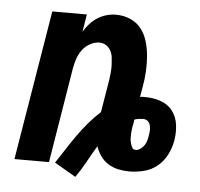

<svg xmlns="http://www.w3.org/2000/svg" viewBox="-45 -575 691 664"><g transform="rotate(5 300.0 -242.5)"><path d="M240 43 166 0Q182 -24 198 -49Q214 -74 231 -98Q248 -122 267.5 -145Q287 -168 309 -188L328 -303Q330 -316 331 -329Q332 -342 331.5 -354.5Q331 -367 329.5 -379.5Q328 -392 322.5 -402.5Q317 -413 306.5 -420Q296 -427 283 -427Q267 -427 250.5 -418Q234 -409 223.5 -394.5Q213 -380 207.5 -363.5Q202 -347 199 -330L145 0H25L111 -520H231L221 -459Q230 -474 241.5 -487Q253 -500 268 -509.5Q283 -519 299.5 -523.5Q316 -528 332 -528Q359 -528 382.5 -517.5Q406 -507 420.5 -487.5Q435 -468 442 -443.5Q449 -419 451 -393Q453 -367 451.5 -340.5Q450 -314 445 -287L439 -252Q444 -253 448.5 -253Q453 -253 458 -253Q486 -253 511.5 -244Q537 -235 552.5 -214.5Q568 -194 571.5 -166.5Q575 -139 570 -111Q566 -87 554 -63Q542 -39 521.5 -22Q501 -5 475 1.5Q449 8 425 8Q405 8 386 4Q367 0 351 -10Q335 -20 324 -35.5Q313 -51 307 -69Q290 -41 274.5 -12.5Q259 16 240 43ZM440 -68Q448 -68 456.5 -74Q465 -80 470 -88Q475 -96 477.5 -105Q480 -114 481 -123Q483 -132 483 -140.5Q483 -149 481 -157.5Q479 -166 472.5 -171.5Q466 -177 457 -177Q450 -177 442 -176Q434 -175 426 -172L425 -162Q423 -154 421.5 -145Q420 -136 419.5 -127Q419 -118 419 -109.5Q419 -101 421 -92.5Q423 -84 427 -76Q431 -68 440 -68Z"/></g></svg>

Font: Iosevka Aile Oblique
Style: Bold
Weight: 700
Italic angle: -9°
Designer: Belleve Invis
Foundry: Belleve Invis
Version: Version 31.1.0; ttfautohint (v1.8.4)